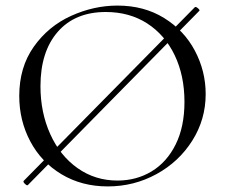

<svg xmlns="http://www.w3.org/2000/svg" viewBox="-20 -656 811 688"><path d="M78 8Q74 8 68 1.5Q62 -5 65 -8L678 -630L680 -631Q685 -631 691 -625Q697 -619 694 -617L80 7ZM49 -312Q49 -415 101 -488.5Q153 -562 234.5 -599Q316 -636 401 -636Q496 -636 568 -591.5Q640 -547 678.5 -474Q717 -401 717 -319Q717 -228 669 -152Q621 -76 540.5 -32Q460 12 366 12Q273 12 200.5 -31.5Q128 -75 88.5 -149.5Q49 -224 49 -312ZM641 -291Q641 -385 606 -458Q571 -531 507.5 -572Q444 -613 359 -613Q249 -613 187 -542Q125 -471 125 -347Q125 -253 160 -175.5Q195 -98 258 -53.5Q321 -9 401 -9Q469 -9 523.5 -42Q578 -75 609.5 -138.5Q641 -202 641 -291Z"/></svg>

Font: Cormorant
Style: Regular
Weight: 400
Designer: Christian Thalmann (Catharsis Fonts)
Foundry: Catharsis Fonts
Version: Version 4.000